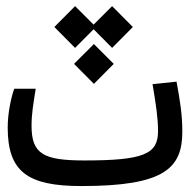

<svg xmlns="http://www.w3.org/2000/svg" viewBox="-20 -611 626 633"><path d="M248.5 2.4C521.5 2.4 581.1 -55.7 581.1 -177.2C581.1 -233.4 573.7 -277.8 562 -341.8L482.9 -333.5C494.6 -264.2 501 -221.7 501 -178.2C501 -103 453.6 -82 258.3 -82C123 -82 84 -103.5 84 -196.3C84 -236.3 89.8 -267.6 97.7 -318.4H26.9C17.1 -291 5.4 -239.3 5.4 -190.9C5.4 -44.9 70.3 2.4 248.5 2.4ZM349.6 -590.8 288.6 -529.8 227.5 -590.8 159.2 -522 227.5 -453.1 288.6 -514.6 349.6 -453.1 418 -522ZM289.6 -465.8 224.1 -400.4 289.6 -334.5 355 -400.4Z"/></svg>

Font: Cascadia Code SemiLight
Style: Regular
Weight: 350
Monospace: yes
Designer: Aaron Bell
Foundry: Saja Typeworks
Version: Version 2404.023